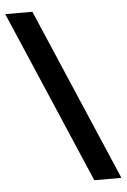

<svg xmlns="http://www.w3.org/2000/svg" viewBox="-51 -738 513 776"><g transform="rotate(-5 205.0 -350.0)"><path d="M300 0 0 -700H110L410 0Z"/></g></svg>

Font: Cuprum SemiBold
Style: Regular
Weight: 600
Designer: Jovanny Lemonad
Foundry: Jovanny Lemonad
Version: Version 3.000